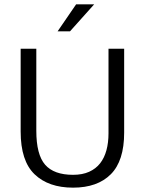

<svg xmlns="http://www.w3.org/2000/svg" viewBox="-20 -854 666 883"><path d="M75 -630H147V-253Q147 -143 187.5 -96.5Q228 -50 316 -50Q359 -50 390 -64Q421 -78 440.5 -103Q460 -128 469.5 -163Q479 -198 479 -241V-630H551V-244Q551 -114 489.5 -52.5Q428 9 316 9Q203 9 139 -52.5Q75 -114 75 -249ZM302 -710H245L330 -834H413Z"/></svg>

Font: Mukta Vaani Light
Style: Regular
Weight: 300
Designer: Noopur Datye, Girish Dalvi, Yashodeep Gholap, Pallavi Karambelkar
Foundry: Ek Type
Version: Version 2.538;PS 1.000;hotconv 16.6.51;makeotf.lib2.5.65220;